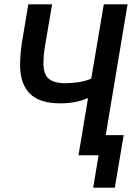

<svg xmlns="http://www.w3.org/2000/svg" viewBox="-20 -718 640 888"><path d="M436 0H343L387 -263H382Q358 -252 326 -246Q294 -240 260 -240Q162 -240 117.5 -285.5Q73 -331 73 -417Q73 -446 75.5 -472.5Q78 -499 82 -525L111 -698H221L188 -504Q184 -480 182.5 -461.5Q181 -443 181 -426Q181 -372 207 -352.5Q233 -333 281 -333Q312 -333 343.5 -338Q375 -343 402 -354L460 -698H570L469 -93H552L511 150H411Z"/></svg>

Font: IBM Plex Mono Medium
Style: Italic
Weight: 500
Italic angle: -9°
Monospace: yes
Designer: Mike Abbink, Paul van der Laan, Pieter van Rosmalen
Foundry: Bold Monday
Version: Version 2.3